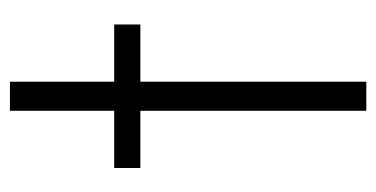

<svg xmlns="http://www.w3.org/2000/svg" viewBox="-210 -566 775 396"><g transform="rotate(-90 178.0 -367.5)"><path d="M148 0V-466H30V-520H148V-735H208V-520H326V-466H208V0Z"/></g></svg>

Font: Iosevka QP Light
Style: Regular
Weight: 300
Designer: Belleve Invis
Foundry: Belleve Invis
Version: Version 20.0.0; ttfautohint (v1.8.4)